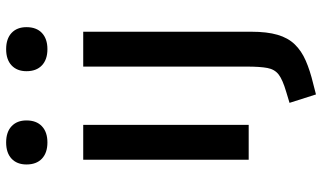

<svg xmlns="http://www.w3.org/2000/svg" viewBox="-228 -586 1029 613"><g transform="rotate(-90 286.5 -279.5)"><path d="M83 0V-528.3H194.3V0ZM138.2 -642.6Q105 -642.6 86.4 -660.2Q67.9 -677.7 67.9 -709.5Q67.9 -739.7 86.4 -757.1Q105 -774.4 138.2 -774.4Q171.4 -774.4 189.9 -757.1Q208.5 -739.7 208.5 -709.5Q208.5 -677.7 189.9 -660.2Q171.4 -642.6 138.2 -642.6ZM291.5 214.8 264.6 130.4 300.3 119.6Q338.4 108.4 355 95.7Q371.6 83 376 59.6Q380.4 36.1 380.4 -6.8V-528.3H491.7V8.3Q491.7 58.6 481.9 92Q472.2 125.5 451.4 147Q430.7 168.5 399.4 182.1Q368.2 195.8 325.2 206.1ZM436 -642.6Q402.8 -642.6 384.3 -660.2Q365.7 -677.7 365.7 -709.5Q365.7 -739.7 384.3 -757.1Q402.8 -774.4 436 -774.4Q469.2 -774.4 487.8 -757.1Q506.3 -739.7 506.3 -709.5Q506.3 -677.7 487.8 -660.2Q469.2 -642.6 436 -642.6Z"/></g></svg>

Font: Comme Medium
Style: Regular
Weight: 500
Version: Version 1.000;gftools[0.9.27]